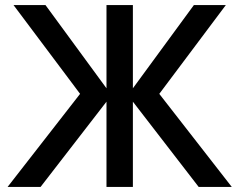

<svg xmlns="http://www.w3.org/2000/svg" viewBox="-20 -740 948 760"><path d="M10 0 297 -368.5 33.5 -720H160L401.5 -390.5V-720H506V-390.5L747.5 -720H874L610.5 -368.5L897.5 0H766.5L506 -337.5V0H401.5V-337.5L140.5 0Z"/></svg>

Font: Cns Manrope SemBd
Style: Regular
Weight: 600
Designer: Mikhail Sharanda
Foundry: Mikhail Sharanda
Version: Version 4.504